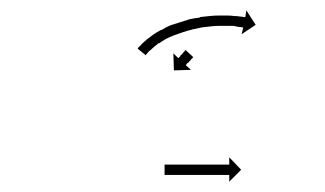

<svg xmlns="http://www.w3.org/2000/svg" viewBox="-20 -627 628 371"><path d="M353 -516Q353 -516 353 -516Q352 -515 352 -515Q351 -514 351 -514Q350 -513 350 -513Q350 -513 349 -512Q348 -511 348 -510Q347 -509 346 -509Q346 -508 345 -507Q345 -507 344 -506Q343 -506 342 -505Q341 -504 341 -504Q341 -503 340 -503Q340 -502 340 -502Q339 -501 339 -501Q339 -501 339 -501L349 -492L316 -491L315 -524L324 -515Q325 -515 325 -515Q325 -515 325 -515Q326 -516 326 -516Q326 -517 327 -517Q327 -517 328 -518Q329 -520 329 -520Q330 -521 330 -521Q331 -522 332 -522Q332 -523 333 -524Q334 -525 334 -525Q335 -526 335 -527Q335 -526 337 -528Q336 -528 337 -529Q338 -529 338 -530Q338 -530 339 -530Q339 -530 339 -530L353 -517Q354 -517 353 -516ZM248 -536Q248 -536 248 -536Q248 -536 248 -536Q248 -536 248 -536Q248 -536 248 -536Q251 -538 254 -542Q254 -542 254 -542Q254 -542 254 -542Q254 -542 254 -542Q254 -542 254 -542Q258 -546 263 -550Q263 -550 263 -550Q263 -550 263 -550Q263 -550 263.5 -550.5Q264 -551 264 -551Q269 -555 276 -560Q276 -560 276 -560Q276 -560 276 -560Q276 -560 276 -560Q276 -560 276 -560Q283 -565 291 -569Q291 -569 291.5 -569Q292 -569 292 -569Q292 -569 292 -569Q292 -569 292 -569Q300 -574 309 -578Q309 -578 309 -578Q309 -578 309 -578Q309 -578 309 -578Q309 -578 309 -578Q318 -581 328 -584Q328 -584 328 -584Q328 -584 328 -584Q328 -584 328 -584Q328 -584 328 -584Q337 -587 347 -590Q347 -590 347 -590Q347 -590 347 -590Q347 -590 347 -590Q347 -590 347 -590Q357 -592 366 -593Q366 -593 366 -593.5Q366 -594 366 -594Q366 -594 366 -594Q366 -594 366 -594Q376 -595 385 -596Q385 -596 385 -596Q385 -596 385 -596Q385 -596 385 -596Q385 -596 385 -596Q394 -597 402 -597Q402 -597 402 -597Q402 -597 403 -597Q403 -597 403 -597Q403 -597 403 -597Q411 -597 419 -597Q419 -597 419 -597Q419 -597 419 -597Q419 -597 419 -597Q419 -597 419 -597Q426 -597 433 -596Q433 -596 433 -596Q433 -596 433 -596Q433 -596 433 -596Q433 -596 433 -596Q439 -596 444 -595Q444 -595 444 -595Q444 -595 444 -595Q444 -595 444 -595Q444 -595 444 -595Q448 -595 451 -594Q451 -594 451 -594Q451 -594 451 -594Q451 -594 451 -594Q451 -594 451 -594Q452 -594 454 -594L456 -607L474 -579L447 -561L450 -574Q449 -574 448 -574Q448 -574 448 -574Q448 -574 448 -574Q448 -574 448 -574Q448 -574 448 -574Q445 -575 441 -575Q441 -575 441 -575Q441 -575 441 -575Q441 -575 441 -575Q441 -575 441 -575Q437 -576 431 -577Q431 -577 431 -577Q431 -577 431 -577Q431 -577 431 -577Q431 -577 431 -577Q425 -577 418 -577Q418 -577 418 -577Q418 -577 418 -577Q418 -577 418 -577Q418 -577 418 -577Q411 -577 403 -577Q403 -577 403 -577Q403 -577 403 -577Q403 -577 403 -577Q403 -577 403 -577Q395 -577 387 -576Q387 -576 387 -576Q387 -576 387 -576Q387 -576 387 -576Q387 -576 387 -576Q378 -575 369 -574Q369 -574 369 -574Q369 -574 370 -574Q370 -574 370 -574Q370 -574 370 -574Q361 -572 351 -570Q351 -570 351.5 -570Q352 -570 352 -570Q352 -570 352 -570Q352 -570 352 -570Q343 -568 334 -565Q334 -565 334 -565Q334 -565 334 -565Q334 -565 334 -565Q334 -565 334 -565Q325 -562 317 -559Q317 -559 317 -559Q317 -559 317 -559Q317 -559 317 -559Q317 -559 317 -559Q309 -556 301 -552Q301 -552 301 -552Q301 -552 301 -552Q301 -552 301 -552Q301 -552 301 -552Q294 -548 287 -543Q287 -543 287 -543Q287 -543 287 -543Q287 -544 287 -544Q287 -544 287 -544Q281 -539 276 -535Q276 -535 276 -535Q276 -535 276 -535Q276 -535 276 -535Q276 -535 276 -535Q272 -531 268 -528Q268 -528 268 -528Q268 -528 268 -528Q268 -528 268 -528Q268 -528 268 -528Q265 -525 263 -522Q263 -522 263 -522Q263 -522 263 -522Q263 -522 263 -522.5Q263 -523 263 -523Q262 -521 262 -520L246 -533Q247 -534 248 -536ZM299 -309Q300 -309 301 -309Q302 -309 303 -309Q305 -309 306.5 -309Q308 -309 310 -309Q312 -309 314 -309Q316 -309 318 -309Q320 -309 322.5 -309Q325 -309 327 -309Q330 -309 332.5 -309Q335 -309 338 -309Q340 -309 343 -309Q346 -309 349 -309Q352 -309 355 -309Q358 -309 360 -309Q363 -309 366 -309Q369 -309 372 -309Q375 -309 378 -309Q381 -309 383 -309Q386 -309 388.5 -309Q391 -309 394 -309Q396 -309 398.5 -309Q401 -309 403 -309Q405 -309 407 -309Q409 -309 411 -309Q413 -309 414.5 -309Q416 -309 418 -309Q419 -309 420 -309Q421 -309 422 -309Q422 -309 422.5 -309Q423 -309 423 -309V-323L446 -299L423 -276V-289Q423 -289 422.5 -289Q422 -289 422 -289Q421 -289 420 -289Q419 -289 418 -289Q416 -289 414.5 -289Q413 -289 411 -289Q409 -289 407 -289Q405 -289 403 -289Q401 -289 398.5 -289Q396 -289 394 -289Q391 -289 388.5 -289Q386 -289 383 -289Q381 -289 378 -289Q375 -289 372 -289Q369 -289 366 -289Q363 -289 360 -289Q358 -289 355 -289Q352 -289 349 -289Q346 -289 343 -289Q340 -289 338 -289Q335 -289 332.5 -289Q330 -289 327 -289Q325 -289 322.5 -289Q320 -289 318 -289Q316 -289 314 -289Q312 -289 310 -289Q308 -289 306.5 -289Q305 -289 303 -289Q302 -289 301 -289Q300 -289 299 -289Q299 -289 298.5 -289Q298 -289 298 -289V-309Q298 -309 298.5 -309Q299 -309 299 -309Z"/></svg>

Font: FRB American Cursive Just Arrows Black
Style: Bold Italic
Weight: 900
Italic angle: -25°
Version: Version 2.0;Modular Font Editor K font №1